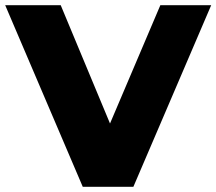

<svg xmlns="http://www.w3.org/2000/svg" viewBox="-34 -720 834 740"><path d="M780 -700 480 0H285L-14 -700H200L390 -244L584 -700Z"/></svg>

Font: Montserrat Alternates ExtraBold
Style: Regular
Weight: 800
Designer: Julieta Ulanovsky
Foundry: Julieta Ulanovsky
Version: Version 7.200